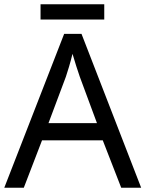

<svg xmlns="http://www.w3.org/2000/svg" viewBox="-20 -875 679 895"><path d="M466 -855H169V-784H466ZM545 0H638L360 -717H279L0 0H91L176 -221H459ZM352 -517 432 -301H206L287 -517C295 -540 308 -583 318 -624C325 -599 346 -533 352 -517Z"/></svg>

Font: Noto Sans Cuneiform
Style: Regular
Weight: 400
Designer: Monotype Design Team
Foundry: Monotype Imaging Inc.
Version: Version 2.001